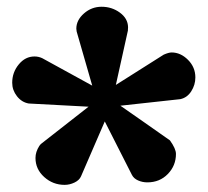

<svg xmlns="http://www.w3.org/2000/svg" viewBox="-20 -758 608 560"><path d="M103 -588.4 249 -508.3 203.6 -666Q202.6 -671.9 202.6 -674.3Q202.6 -699.2 224.9 -718.8Q247.1 -738.3 276.4 -738.3Q306.2 -738.3 329.6 -721.2Q353 -704.1 353.5 -678.7Q353.5 -678.2 353.3 -675Q353 -671.9 353 -669.4L353.5 -670.9L317.9 -510.3L457.5 -598.6Q472.2 -605 480.5 -605Q506.8 -605 528.3 -583.5Q549.8 -562 549.8 -532.2Q549.8 -510.3 537.8 -491.7Q525.9 -473.1 505.9 -468.8L331.1 -449.7Q347.7 -438.5 400.4 -401.4Q453.1 -364.3 475.6 -348.6Q493.2 -324.2 493.2 -309.1Q493.2 -274.9 469.5 -250.5Q445.8 -226.1 409.7 -226.1Q395.5 -226.1 382.8 -231.7Q370.1 -237.3 364.7 -248L285.6 -403.8L216.3 -243.7Q211.4 -232.4 197.3 -225.6Q183.1 -218.8 168.5 -218.8Q134.3 -218.8 108.9 -241.7Q83.5 -264.6 83.5 -297.4Q83.5 -314.9 94.7 -332.5L99.1 -337.9L238.3 -446.8L64 -456.1Q43.5 -459.5 29.5 -477.3Q15.6 -495.1 15.6 -516.6Q15.6 -546.9 34.7 -570.1Q53.7 -593.3 80.6 -593.3Q92.3 -593.3 103 -588.4Z"/></svg>

Font: Coustard
Style: Regular
Weight: 400
Foundry: vernon adams
Version: Version 1.001